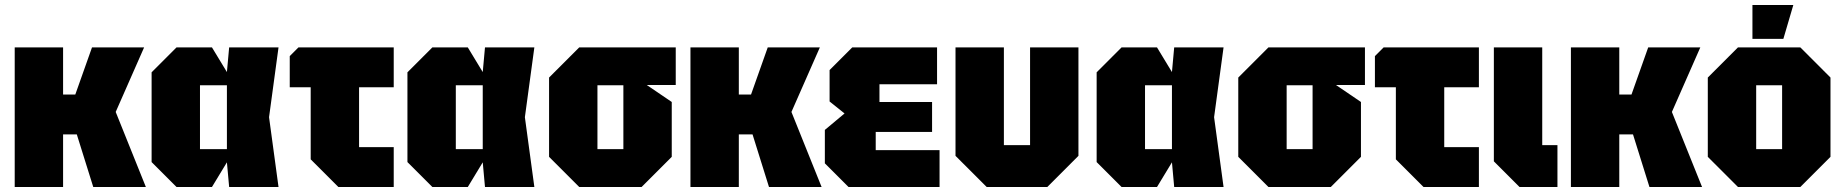

<svg xmlns="http://www.w3.org/2000/svg" viewBox="-20 -750 7395 770"><path d="M39 0V-560H233V-371H282L349 -560H558L444 -301L565 0H354L288 -211H233V0Z M688 0 588 -100V-460L688 -560H830L890 -461L899 -560H1097L1059 -280L1097 0H899L890 -99L830 0ZM782 -152H890V-408H782Z M1226 -111V-400H1142V-525L1177 -560H1559V-400H1420V-160H1559V0H1337Z M1714 0 1614 -100V-460L1714 -560H1856L1916 -461L1925 -560H2123L2085 -280L2123 0H1925L1916 -99L1856 0ZM1808 -152H1916V-408H1808Z M2182 -121V-439L2303 -560H2690V-409H2574L2674 -341V-121L2553 0H2303ZM2376 -152H2480V-408H2376Z M2749 0V-560H2943V-371H2992L3059 -560H3268L3154 -301L3275 0H3064L2998 -211H2943V0Z M3383 0 3288 -95V-229L3367 -295L3307 -343V-469L3398 -560H3738V-412H3507V-341H3718V-221H3492V-148H3748V0Z M4305 -560V-125L4180 0H3937L3812 -125V-560H4006V-168H4111V-560Z M4478 0 4378 -100V-460L4478 -560H4620L4680 -461L4689 -560H4887L4849 -280L4887 0H4689L4680 -99L4620 0ZM4572 -152H4680V-408H4572Z M4946 -121V-439L5067 -560H5454V-409H5338L5438 -341V-121L5317 0H5067ZM5140 -152H5244V-408H5140Z M5578 -111V-400H5494V-525L5529 -560H5911V-400H5772V-160H5911V0H5689Z M5971 -560H6165V-168H6226V0H6074L5971 -103Z M6280 0V-560H6474V-371H6523L6590 -560H6799L6685 -301L6806 0H6595L6529 -211H6474V0Z M6829 -121V-439L6950 -560H7200L7321 -439V-121L7200 0H6950ZM7023 -152H7127V-408H7023ZM7008 -594V-730H7172L7132 -594Z"/></svg>

Font: Tektur SemiCondensed ExtraBold
Style: Regular
Weight: 800
Width: 4
Designer: Adam Jagosz
Foundry: Adam Jagosz
Version: Version 1.005;gftools[0.9.30]